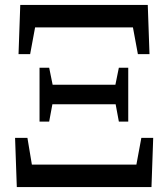

<svg xmlns="http://www.w3.org/2000/svg" viewBox="-20 -757 680 777"><path d="M593 0 600 -199H552L532 -91H109L91 -199H41L48 0ZM179 -265 192 -335H448L461 -265H499V-483H461L447 -414H193L179 -483H140V-265ZM102 -538 122 -646H518L538 -538H585L578 -737H62L55 -538Z"/></svg>

Font: AllPunType SemiBold
Style: Regular
Weight: 600
Version: 1.0